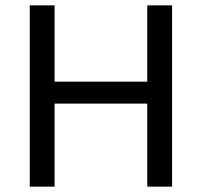

<svg xmlns="http://www.w3.org/2000/svg" viewBox="-20 -695 752 715"><path d="M90.8 0V-675H183.3V-390.8H528.3V-675H620.8V0H528.3V-309.2H183.3V0Z"/></svg>

Font: Funnel Sans Light
Style: Regular
Weight: 400
Version: Version 1.000